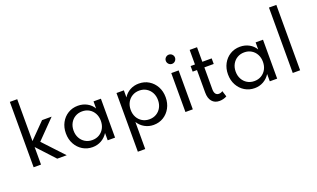

<svg xmlns="http://www.w3.org/2000/svg" viewBox="-105 -1486 3921 2373"><g transform="rotate(-20 1855.0 -300.0)"><path d="M102.5 0V-860H199.5V-309L399.5 -512H525.5L287 -268L537.5 0H413L199.5 -231V0Z M874.5 16Q803 16 745.2 -19.2Q687.5 -54.5 653.8 -116Q620 -177.5 620 -256.5Q620 -334.5 653 -395.8Q686 -457 743.5 -492.5Q801 -528 874.5 -528Q939.5 -528 993.2 -499Q1047 -470 1076.5 -418.5V-512H1173.5V0H1076.5V-96Q1043 -43 990.5 -13.5Q938 16 874.5 16ZM900.5 -67.5Q953 -67.5 993.2 -91.8Q1033.5 -116 1056.5 -158.5Q1079.5 -201 1079.5 -256Q1079.5 -311 1056.5 -353.5Q1033.5 -396 993.2 -420.2Q953 -444.5 900.5 -444.5Q848.5 -444.5 808 -420.2Q767.5 -396 744.2 -353.5Q721 -311 721 -256Q721 -201.5 744.2 -158.8Q767.5 -116 808 -91.8Q848.5 -67.5 900.5 -67.5Z M1378.5 260V-512H1475.5V-419Q1506.5 -470.5 1559.2 -499.2Q1612 -528 1675.5 -528Q1749.5 -528 1807.2 -492.5Q1865 -457 1898.5 -395.8Q1932 -334.5 1932 -256Q1932 -178.5 1898.8 -116.8Q1865.5 -55 1808 -19.5Q1750.5 16 1677.5 16Q1614.5 16 1561.5 -13.5Q1508.5 -43 1475.5 -96V260ZM1652 -67.5Q1704 -67.5 1744.5 -91.8Q1785 -116 1808 -158.5Q1831 -201 1831 -255.5Q1831 -310.5 1807.8 -353.2Q1784.5 -396 1744.2 -420.2Q1704 -444.5 1652 -444.5Q1600 -444.5 1559.2 -420.2Q1518.5 -396 1495.2 -353.5Q1472 -311 1472 -256Q1472 -201 1495.2 -158.5Q1518.5 -116 1559.2 -91.8Q1600 -67.5 1652 -67.5Z M2099 0V-512H2196V0ZM2147.5 -615.5Q2131 -615.5 2117.2 -623.8Q2103.5 -632 2095.2 -646Q2087 -660 2087 -676.5Q2087 -693.5 2095.2 -707Q2103.5 -720.5 2117.2 -728.8Q2131 -737 2147.5 -737Q2164.5 -737 2178 -728.8Q2191.5 -720.5 2199.8 -707Q2208 -693.5 2208 -677Q2208 -660 2199.8 -646Q2191.5 -632 2178 -623.8Q2164.5 -615.5 2147.5 -615.5Z M2543.5 16Q2480.5 16 2445.5 -25.8Q2410.5 -67.5 2410.5 -143V-438.5H2353.5V-512H2410.5V-703.5H2507.5V-512H2630.5V-438.5H2507.5V-149Q2507.5 -111 2522.5 -90.5Q2537.5 -70 2565.5 -70Q2593.5 -70 2615.5 -86.5L2640 -9Q2620.5 2.5 2594.8 9.2Q2569 16 2543.5 16Z M3006.5 16Q2935 16 2877.2 -19.2Q2819.5 -54.5 2785.8 -116Q2752 -177.5 2752 -256.5Q2752 -334.5 2785 -395.8Q2818 -457 2875.5 -492.5Q2933 -528 3006.5 -528Q3071.5 -528 3125.2 -499Q3179 -470 3208.5 -418.5V-512H3305.5V0H3208.5V-96Q3175 -43 3122.5 -13.5Q3070 16 3006.5 16ZM3032.5 -67.5Q3085 -67.5 3125.2 -91.8Q3165.5 -116 3188.5 -158.5Q3211.5 -201 3211.5 -256Q3211.5 -311 3188.5 -353.5Q3165.5 -396 3125.2 -420.2Q3085 -444.5 3032.5 -444.5Q2980.5 -444.5 2940 -420.2Q2899.5 -396 2876.2 -353.5Q2853 -311 2853 -256Q2853 -201.5 2876.2 -158.8Q2899.5 -116 2940 -91.8Q2980.5 -67.5 3032.5 -67.5Z M3510.5 0V-860H3607.5V0Z"/></g></svg>

Font: Spartan Thin Medium
Style: Regular
Weight: 500
Version: Version 1.004